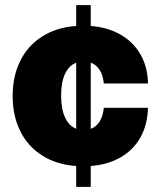

<svg xmlns="http://www.w3.org/2000/svg" viewBox="-20 -727 626 747"><path d="M276.4 -81.1Q200.2 -86.4 144.3 -121.8Q88.4 -157.2 58.8 -216.8Q29.3 -276.4 29.3 -353.5Q29.3 -430.7 58.8 -490.2Q88.4 -549.8 144.3 -585.2Q200.2 -620.6 276.4 -626V-707H333V-626Q400.4 -620.6 450.2 -591.6Q500 -562.5 527.3 -513.9Q554.7 -465.3 555.7 -402.3H383.8Q380.9 -434.1 367.7 -454.8Q354.5 -475.6 333 -483.4V-225.6Q354.5 -233.4 367.7 -254.4Q380.9 -275.4 383.8 -307.6H555.7Q554.2 -243.2 527.3 -194.1Q500.5 -145 450.7 -115.7Q400.9 -86.4 333 -81.1V0H276.4ZM276.4 -226.1V-482.9Q248.5 -472.2 233.2 -439.9Q217.8 -407.7 217.8 -355.5Q217.8 -302.7 233.2 -269.8Q248.5 -236.8 276.4 -226.1Z"/></svg>

Font: Pretendard GOV Black
Style: Regular
Weight: 900
Designer: Base glyphs from Inter by Rasmus Andersson; Hangeul glyphs from Noto Sans CJK(Source Han Sans) by Jang Soo-young and Kan
Foundry: Kil Hyung-jin
Version: Version 1.309